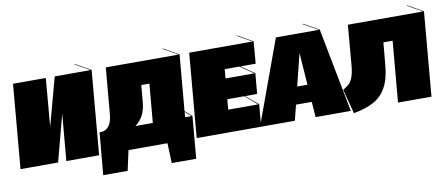

<svg xmlns="http://www.w3.org/2000/svg" viewBox="-81 -1146 3836 1655"><g transform="rotate(-10 1837.0 -318.0)"><path d="M765 -736 701 0H414L450 -409L342 0H13L77 -736H364L328 -315L442 -736H756L628 -808L632 -811Z M1552 -194 1520 175H1306L1299 0H958L920 175H706L739 -194H748Q792 -194 820 -228.5Q848 -263 854 -336L889 -736H1526L1398 -808L1402 -811L1535 -736L1492 -247ZM1235 -533H1164L1151 -387Q1145 -319 1121 -273Q1097 -227 1053 -194H1205ZM1544 -194 1492 -240V-242L1488 -194Z M2167 -543H2033L2150 -463L2134 -284H2028L2136 -194L2119 0H1555L1619 -736H2174L2046 -808L2050 -811L2183 -736ZM2024 -543H1896L1889 -463H2141ZM2021 -284H1873L1865 -194H2127Z M2586 -135H2448L2414 0H2109L2378 -736H2753L2625 -808L2629 -811L2762 -736L2904 0H2596ZM2575 -287 2555 -568 2485 -287Z M3674 -736 3610 0H3317L3364 -533H3283L3265 -335Q3255 -217 3214 -144Q3173 -71 3103 -33Q3033 5 2927 24L2871 -190Q2905 -210 2924 -227.5Q2943 -245 2957.5 -282Q2972 -319 2978 -386L3008 -736H3665L3537 -808L3541 -811Z"/></g></svg>

Font: FFF_HK Layer Front
Style: Regular
Weight: 400
Italic angle: -5°
Designer: bBox Type GmbH
Foundry: bBox Type GmbH
Version: Version 0.002